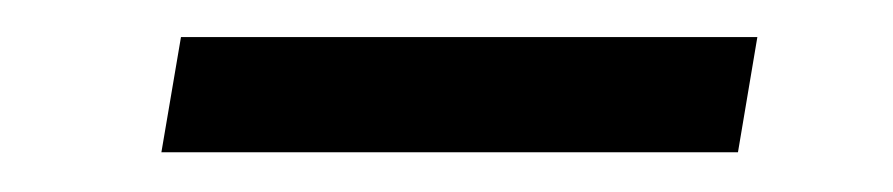

<svg xmlns="http://www.w3.org/2000/svg" viewBox="-20 -353 470 101"><path d="M378.4 -333.5 368.2 -272.9H64.9L75.2 -333.5Z"/></svg>

Font: Inter 24pt Light
Style: Italic
Weight: 300
Italic angle: -9.3988°
Designer: Rasmus Andersson
Foundry: rsms
Version: Version 4.001;git-66647c0bb